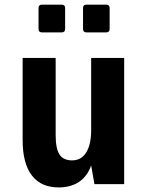

<svg xmlns="http://www.w3.org/2000/svg" viewBox="-20 -798 642 832"><path d="M161.6 -657.7Q147 -657.7 147 -672.4V-763.2Q147 -777.8 161.6 -777.8H247.6Q262.2 -777.8 262.2 -763.2V-672.4Q262.2 -657.7 247.6 -657.7ZM354.5 -657.7Q339.8 -657.7 339.8 -672.4V-763.2Q339.8 -777.8 354.5 -777.8H440.4Q455.1 -777.8 455.1 -763.2V-672.4Q455.1 -657.7 440.4 -657.7ZM234.9 14.2Q198.2 14.2 168.7 2Q139.2 -10.3 118.2 -37.6Q78.1 -89.4 78.1 -190.9V-546.9H221.2V-212.9Q221.2 -153.8 237.8 -128.4Q246.1 -115.7 260 -109.4Q273.9 -103 292 -103Q310.5 -103 326.2 -110.8Q341.8 -118.7 353.5 -137.2Q375 -171.9 375 -232.9V-546.9H518.1V0H389.2L375 -81.1Q359.4 -35.6 323.7 -10.7Q287.1 14.2 234.9 14.2Z"/></svg>

Font: Hack
Style: Bold
Weight: 700
Monospace: yes
Designer: Christopher Simpkins
Foundry: Christopher Simpkins
Version: Version 2.017